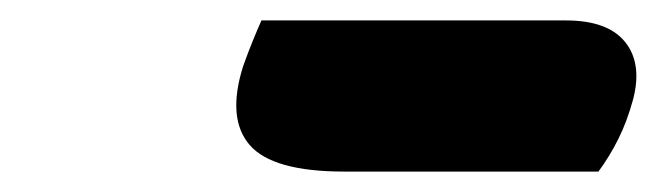

<svg xmlns="http://www.w3.org/2000/svg" viewBox="-20 -789 643 188"><path d="M236 -769H534Q575 -769 592 -748Q609 -727 600 -692Q594 -670 585.5 -653Q577 -636 566 -621H317Q247 -621 224.5 -647Q202 -673 218 -724Q223 -738 227.5 -749Q232 -760 236 -769Z"/></svg>

Font: Recursive Mn Csl St Blk
Style: Italic
Weight: 900
Italic angle: -15°
Monospace: yes
Version: Version 1.079;hotconv 1.0.112;makeotfexe 2.5.65598; ttfautoh